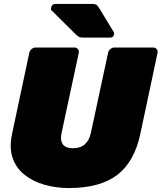

<svg xmlns="http://www.w3.org/2000/svg" viewBox="-20 -940 816 970"><path d="M327 10Q263 10 205 -6.5Q147 -23 104.5 -56.5Q62 -90 44 -141.5Q26 -193 41 -264L128 -673Q130 -684 139.5 -692Q149 -700 160 -700H356Q367 -700 373.5 -692Q380 -684 378 -673L291 -268Q283 -231 297.5 -211Q312 -191 349 -191Q386 -191 408.5 -211Q431 -231 439 -268L526 -673Q528 -684 537.5 -692Q547 -700 558 -700H754Q765 -700 771.5 -692Q778 -684 776 -673L689 -264Q659 -122 572 -56Q485 10 327 10ZM400 -750Q384 -750 376.5 -755Q369 -760 362 -767L240 -888Q236 -892 238 -900Q241 -920 261 -920H447Q458 -920 465 -917Q472 -914 480 -901L554 -779Q558 -774 556 -766Q553 -750 537 -750Z"/></svg>

Font: Rubik Black
Style: Italic
Weight: 900
Italic angle: -12°
Designer: Hubert and Fischer
Foundry: Hubert and Fischer
Version: Version 2.300;gftools[0.9.30]